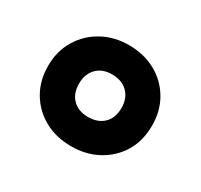

<svg xmlns="http://www.w3.org/2000/svg" viewBox="-80 -825 541 517"><g transform="rotate(30 190.0 -567.0)"><path d="M189 -410Q143 -410 106.5 -430Q70 -450 49 -485.5Q28 -521 28 -567Q28 -613 49.5 -648.5Q71 -684 107.5 -704Q144 -724 189 -724Q236 -724 272.5 -704Q309 -684 330 -648.5Q351 -613 351 -567Q351 -520 330 -485Q309 -450 272.5 -430Q236 -410 189 -410ZM189 -501Q220 -501 238 -518.5Q256 -536 256 -567Q256 -597 238 -615Q220 -633 189 -633Q159 -633 141.5 -615Q124 -597 124 -567Q124 -536 142 -518.5Q160 -501 189 -501Z"/></g></svg>

Font: Noto Sans Arabic Cond ExtBd
Style: Regular
Weight: 800
Width: 3
Designer: Monotype Design Team, Nadine Chahine, Nizar Qandah and Khaled Hosny
Foundry: Monotype Imaging Inc.
Version: Version 2.012; ttfautohint (v1.8.4.7-5d5b)